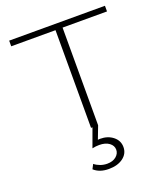

<svg xmlns="http://www.w3.org/2000/svg" viewBox="-164 -770 994 1149"><g transform="rotate(-20 333.0 -195.0)"><path d="M358 0 327 81Q332 80 341 80Q390 80 423 106.5Q456 133 456 174Q456 216 421 242Q386 268 330 268Q271 268 236 236L251 207Q267 220 288 227.5Q309 235 331 235Q367 235 388.5 217Q410 199 410 174Q410 148 386.5 130.5Q363 113 323 113Q302 113 279 118L322 0H313V-622H31V-658H641V-622H358Z"/></g></svg>

Font: Ysabeau Infant Light
Style: Regular
Weight: 300
Designer: Christian Thalmann (Catharsis Fonts)
Version: Version 0.003